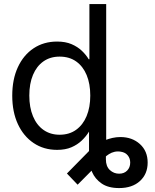

<svg xmlns="http://www.w3.org/2000/svg" viewBox="-20 -748 783 972"><path d="M583 204.1Q527.8 204.1 494.4 180.9Q460.9 157.7 445.8 122.3Q430.7 86.9 430.7 49.8V-118.7H516.1V58.6Q516.1 94.2 536.1 112.8Q556.2 131.3 583 131.3Q608.4 131.3 623.8 115.5Q639.2 99.6 639.2 75.2Q639.2 53.7 626.7 38.6Q614.3 23.4 591.8 20Q575.2 17.1 560.1 20.5Q544.9 23.9 532 32Q519 40 507.3 51.8L373 187L318.8 130.4L431.2 16.1Q465.3 -18.6 507.6 -36.4Q549.8 -54.2 589.4 -54.2Q648.9 -54.2 688.2 -18.8Q727.5 16.6 727.5 75.2Q727.5 132.8 688.5 168.5Q649.4 204.1 583 204.1ZM269 10.7Q201.7 10.7 150.4 -23.7Q99.1 -58.1 70.6 -119.6Q42 -181.2 42 -263.7Q42 -346.7 70.6 -408.2Q99.1 -469.7 150.4 -503.7Q201.7 -537.6 269 -537.6Q311.5 -537.6 342.3 -524.4Q373 -511.2 394.5 -490.7Q416 -470.2 429.2 -447.8H432.6V-727.5H517.6V0H435.1V-81.1H430.2Q416 -57.6 394 -36.6Q372.1 -15.6 341.6 -2.4Q311 10.7 269 10.7ZM281.7 -65.9Q330.6 -65.9 365.2 -90.8Q399.9 -115.7 418.5 -160.4Q437 -205.1 437 -264.2Q437 -323.7 418.7 -367.9Q400.4 -412.1 365.7 -436.8Q331.1 -461.4 281.7 -461.4Q234.4 -461.4 200 -437.3Q165.5 -413.1 147 -368.9Q128.4 -324.7 128.4 -264.2Q128.4 -204.1 147 -159.4Q165.5 -114.7 200.2 -90.3Q234.9 -65.9 281.7 -65.9Z"/></svg>

Font: Inter 24pt
Style: Regular
Weight: 400
Designer: Rasmus Andersson
Foundry: rsms
Version: Version 4.001;git-66647c0bb